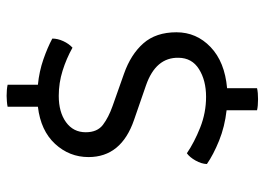

<svg xmlns="http://www.w3.org/2000/svg" viewBox="-130 -608 800 580"><g transform="rotate(-90 270.0 -318.0)"><path d="M260.5 61.5Q239.5 61.5 227 58.5V-33.5Q177.5 -39 135 -56.2Q92.5 -73.5 64.5 -93Q65 -109.5 75 -127.2Q85 -145 97 -153.5Q130 -131 174.8 -113.2Q219.5 -95.5 267.5 -95.5Q317 -95.5 351 -116.8Q385 -138 385.5 -178.5Q387 -247.5 302 -277L198 -313Q85.5 -351.5 85.5 -450.5Q85.5 -508.5 125.5 -551.8Q165.5 -595 237.5 -603.5V-695Q244.5 -696.5 253.8 -697.2Q263 -698 270.5 -698Q290 -698 304 -695V-603.5Q344.5 -599.5 380.5 -587Q416.5 -574.5 443.5 -560Q443.5 -544 435.8 -527Q428 -510 416 -499Q383 -517.5 346.2 -529Q309.5 -540.5 270.5 -540.5Q221 -540.5 190.8 -518.5Q160.5 -496.5 160.5 -459Q160.5 -424 183 -407Q205.5 -390 239.5 -378L337 -343.5Q395.5 -323 429 -285Q462.5 -247 462.5 -185Q462.5 -124.5 417.8 -81.8Q373 -39 293.5 -32V58.5Q287.5 60 278.5 60.8Q269.5 61.5 260.5 61.5Z"/></g></svg>

Font: Signika SC Light
Style: Regular
Weight: 300
Designer: Anna Giedryś
Foundry: Anna Giedryś
Version: Version 2.000; ttfautohint (v1.8.3) -l 8 -r 50 -G 200 -x 9 -